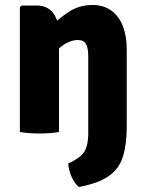

<svg xmlns="http://www.w3.org/2000/svg" viewBox="-20 -528 584 768"><path d="M125.5 -506Q170.5 -506 193.2 -475.2Q216 -444.5 216 -392.5V0Q199.5 3 178.8 4.5Q158 6 138 6Q118.5 6 97.8 4.5Q77 3 59.5 0V-499L66.5 -506ZM487 -24.5Q487 48.5 472 97.5Q457 146.5 415.8 175.8Q374.5 205 295.5 220Q279 207 266.5 179.5Q254 152 253 125.5Q296.5 107 314.8 82.5Q333 58 333 3V-301.5Q333 -335.5 324.2 -351.8Q315.5 -368 290.5 -368Q275 -368 254.8 -359.8Q234.5 -351.5 214.2 -332.5Q194 -313.5 178.5 -282V-419Q214 -453 255.2 -480.5Q296.5 -508 349.5 -508Q395.5 -508 426 -485.2Q456.5 -462.5 471.8 -422.5Q487 -382.5 487 -330Z"/></svg>

Font: Signika
Style: Bold
Weight: 700
Designer: Anna Giedry
Foundry: Anna Giedry
Version: Version 2.001